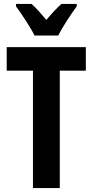

<svg xmlns="http://www.w3.org/2000/svg" viewBox="-20 -953 469 973"><path d="M155 -773H275C296 -815 340 -882 369 -921V-933H291C266 -910 245 -888 215 -852C187 -885 162 -914 140 -933H61V-921C90 -882 136 -812 155 -773ZM283 0V-595H415V-714H14V-595H147V0Z"/></svg>

Font: Noto Sans Myanmar UI ExtraCondensed
Style: Bold
Weight: 700
Width: 2
Designer: Monotype Design Team
Foundry: Monotype Imaging Inc.
Version: Version 2.103